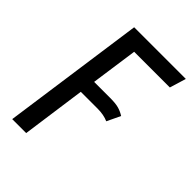

<svg xmlns="http://www.w3.org/2000/svg" viewBox="-203 -782 875 875"><g transform="rotate(45 234.5 -344.5)"><path d="M215 -610 183 -384H286Q321 -384 341 -378.5Q361 -373 380 -361L349 -296Q320 -309 280 -309H172L129 0H39L136 -689H469L445 -610Z"/></g></svg>

Font: Fira Sans Extra Condensed
Style: Italic
Weight: 400
Width: 3
Italic angle: -8°
Designer: Carrois Corporate & Edenspiekermann AG
Foundry: Carrois Corporate GbR & Edenspiekermann AG
Version: Version 4.203